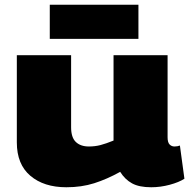

<svg xmlns="http://www.w3.org/2000/svg" viewBox="-20 -780 800 810"><path d="M260 10Q165 10 108 -38.5Q51 -87 51 -179V-547H280V-243Q280 -200 300 -181Q320 -162 355 -162Q381 -162 404 -168Q427 -174 459 -187V-547H687V-201Q687 -179 695.5 -170.5Q704 -162 716 -162Q729 -162 739 -166L758 -26Q735 -11 696 -0.5Q657 10 618 10Q567 10 537 -6.5Q507 -23 487 -55Q431 -24 377.5 -7Q324 10 260 10ZM190 -616V-760H564V-616Z"/></svg>

Font: Georama Extended ExtraBold
Style: Regular
Weight: 800
Width: 7
Designer: Jean-Baptiste Levee
Foundry: Production Type
Version: Version 1.000